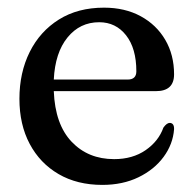

<svg xmlns="http://www.w3.org/2000/svg" viewBox="-20 -484 518 514"><path d="M446 -285Q446 -240 397.5 -240H124Q127.5 -151 171.8 -104.5Q216 -58 285.5 -58Q335 -58 369.8 -82Q404.5 -106 417.5 -142.5Q426.5 -155 434.5 -155Q446.5 -154.5 446 -138Q443 -98 418 -64Q393 -30 350.8 -9.5Q308.5 11 254 11Q186.5 11 136.8 -18Q87 -47 59.5 -98.8Q32 -150.5 32 -219.5Q32 -289.5 59.5 -344.8Q87 -400 137.8 -431.8Q188.5 -463.5 258.5 -463.5Q314.5 -463.5 356.8 -440.5Q399 -417.5 422.5 -377.2Q446 -337 446 -285ZM245.5 -424.5Q194 -424.5 160.8 -383.8Q127.5 -343 124 -271H321.5Q345 -271 345 -293Q345 -354.5 317.5 -389.5Q290 -424.5 245.5 -424.5Z"/></svg>

Font: Fraunces 72pt Soft
Style: Regular
Weight: 400
Version: Version 1.000;[b76b70a41]